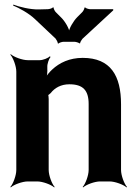

<svg xmlns="http://www.w3.org/2000/svg" viewBox="-20 -790 600 836"><path d="M282 -423C341 -423 366 -397 366 -337V-50C366 -26 352 11 340 24L342 26C355 14 392 0 416 0H457C481 0 518 14 531 26L533 24C521 11 507 -26 507 -50V-336C507 -460 462 -538 340 -538C283 -538 239 -517 207 -487C196 -477 182 -460 177 -450L181 -448C185 -459 187 -478 186 -493V-498C185 -511 193 -534 200 -542L197 -545C190 -537 167 -528 153 -528H101C77 -528 40 -542 27 -554L25 -552C37 -539 51 -502 51 -478V-50C51 -26 37 11 25 24L27 26C40 14 77 0 101 0H142C166 0 203 14 216 26L218 24C206 11 192 -26 192 -50V-359C192 -362 191 -378 189 -379L187 -375C189 -374 199 -383 201 -385C218 -407 245 -423 282 -423ZM246 -714 224 -736C220 -739 212 -753 214 -757L210 -758C209 -754 194 -750 188 -750L149 -749C112 -748 64 -760 38 -770L37 -766C62 -756 106 -732 132 -707L222 -622C225 -618 233 -605 231 -602L235 -600C236 -604 251 -608 256 -608H305C310 -608 324 -604 326 -601L329 -602C328 -605 336 -618 339 -621L473 -745V-750H372C367 -750 352 -754 351 -758L347 -756C349 -753 341 -739 337 -736L316 -715C300 -699 279 -664 279 -647H283C283 -664 262 -699 246 -714Z"/></svg>

Font: Asimov
Style: Edge
Weight: 500
Designer: Google
Version: Version 2.000980: 2014